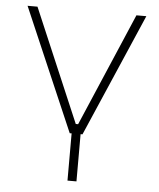

<svg xmlns="http://www.w3.org/2000/svg" viewBox="-52 -565 671 810"><g transform="rotate(5 283.5 -160.0)"><path d="M256 0H264V200H302V0H310L535 -520H493L288 -41H278L74 -520H32Z"/></g></svg>

Font: Fixel Display ExtraLight
Style: Regular
Weight: 200
Designer: AlfaBravo + MacPaw
Foundry: Kyrylo Tkachov, Marchela Mozhyna, Serhii Makarenko, Maria Weinstein, Zakhar Kryvoshyya
Version: Version 1.211